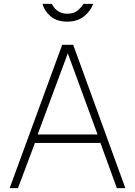

<svg xmlns="http://www.w3.org/2000/svg" viewBox="-20 -974 699 994"><path d="M302 -742H359L629 0H585L500 -234H161L73 0H30ZM485 -278 331 -698 175 -278ZM328 -862Q274 -862 241.5 -890Q209 -918 200 -954H248Q249 -952 258.5 -937.5Q268 -923 286 -913Q304 -903 328 -903Q360 -903 379 -917.5Q398 -932 412 -954H462Q452 -921 417.5 -891.5Q383 -862 328 -862Z"/></svg>

Font: Morrison Thin
Style: Regular
Weight: 100
Designer: Pablo Impallari, Rodrigo Fuenzalida (Modified by Dan O. Williams)
Version: Version 0.03;June 6, 2019;FontCreator 11.5.0.2425 64-bit; tt